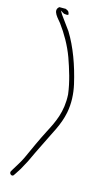

<svg xmlns="http://www.w3.org/2000/svg" viewBox="-138 -714 550 1003"><g transform="rotate(15 137.0 -213.0)"><path d="M29 222C19 236 42 255 51 235L57 226C61 219 68 209 75 198C82 185 91 169 101 150C118 114 138 71 156 36C184 -24 219 -78 233 -149C243 -200 240 -252 229 -301C207 -397 174 -488 129 -561C110 -588 92 -611 76 -634L63 -655L83 -643C92 -641 103 -641 106 -643C109 -648 102 -661 99 -663L86 -670H51C19 -646 63 -608 76 -590C110 -544 142 -489 164 -429C184 -372 205 -307 213 -241V-240C218 -148 187 -86 156 -27C129 25 103 83 78 138C64 167 48 190 35 212ZM129 -561Z"/></g></svg>

Font: Stray Cat
Style: LtCn
Weight: 300
Version: Version 1.0